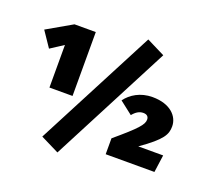

<svg xmlns="http://www.w3.org/2000/svg" viewBox="-142 -938 1289 1203"><g transform="rotate(20 502.0 -337.0)"><path d="M649 -767 233 32 356 93 771 -706ZM324 -698H182L15 -602L84 -500L170 -556V-272H324ZM798 -437C718 -437 657 -399 622 -351L708 -284C730 -311 752 -324 778 -324C802 -324 814 -312 814 -292C814 -259 784 -224 644 -106V0H969L985 -116H819C958 -213 976 -253 976 -306C976 -371 920 -437 798 -437Z"/></g></svg>

Font: Fira Sans Ultra
Style: Regular
Weight: 950
Designer: Carrois Corporate & Edenspiekermann AG
Foundry: Carrois Corporate GbR & Edenspiekermann AG
Version: Version 4.203;PS 004.203;hotconv 1.0.88;makeotf.lib2.5.64775